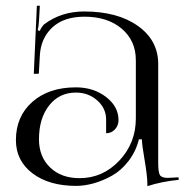

<svg xmlns="http://www.w3.org/2000/svg" viewBox="-20 -637 657 666"><path d="M451.2 -428.2Q451.2 -496.1 402.1 -537.6Q353 -579.1 272.9 -579.1Q201.2 -579.1 161.1 -541.5Q121.1 -503.9 118.2 -443.4L114.7 -381.3L97.2 -380.9L107.9 -617.2H118.2L115.2 -564Q113.8 -542.5 110.8 -532.2L118.2 -529.8Q119.1 -533.7 124.3 -541.7Q129.4 -549.8 133.8 -553.2Q192.9 -597.2 272 -597.2Q387.7 -597.2 458.3 -547.1Q528.8 -497.1 528.8 -415V-70.8Q528.8 -39.6 534.7 -29.8Q540.5 -20 562 -20L582 -21L599.1 -22L600.1 -13.2Q540 -7.3 491.2 8.8V1Q491.2 -26.4 480.5 -88.9Q472.7 -133.3 472.2 -153.8H461.9Q451.2 -111.3 425.8 -78.4Q400.4 -45.4 368.4 -27.6Q336.4 -9.8 304.7 -1Q272.9 7.8 244.1 7.8Q149.9 7.8 92.5 -35.9Q35.2 -79.6 35.2 -150.9Q35.2 -233.4 92.3 -283.7Q149.4 -334 243.2 -334Q304.2 -334 347.7 -300.8Q391.1 -267.6 391.1 -220.2Q391.1 -201.7 378.7 -188.2Q366.2 -174.8 348.1 -174.8V-222.2Q348.1 -261.2 317.4 -288.6Q286.6 -315.9 243.2 -315.9Q185.5 -315.9 150.4 -271.2Q115.2 -226.6 115.2 -153.8Q115.2 -93.3 153.8 -56.2Q192.4 -19 255.9 -19Q336.4 -19 393.8 -79.8Q451.2 -140.6 451.2 -226.1Z"/></svg>

Font: FoglihtenNo07calt
Style: Regular
Weight: 500
Designer: gluk (gluksza@wp.pl)
Foundry: gluk (gluksza@wp.pl)
Version: Version 0.844